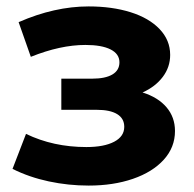

<svg xmlns="http://www.w3.org/2000/svg" viewBox="-20 -568 603 598"><path d="M525 -160Q525 -109 490 -70.5Q455 -32 394 -11Q333 10 256 10Q193 10 132 -3Q71 -16 19 -42L61 -151Q146 -110 249 -110Q304 -110 335.5 -126.5Q367 -143 367 -173Q367 -199 345 -212.5Q323 -226 281 -226H171V-323H267Q308 -323 330 -336Q352 -349 352 -374Q352 -400 324.5 -414Q297 -428 246 -428Q168 -428 76 -391L38 -499Q150 -548 256 -548Q329 -548 386.5 -530Q444 -512 477 -477.5Q510 -443 510 -397Q510 -359 487 -328.5Q464 -298 424 -280Q472 -265 498.5 -234Q525 -203 525 -160Z"/></svg>

Font: Montserrat Alternates
Style: Bold
Weight: 700
Designer: Julieta Ulanovsky
Foundry: Julieta Ulanovsky
Version: Version 7.200